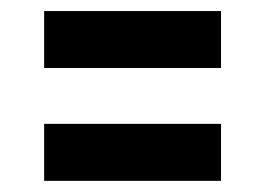

<svg xmlns="http://www.w3.org/2000/svg" viewBox="-20 -448 475 344"><path d="M59.1 -326.2V-428.2H376V-326.2ZM59.1 -124V-226.1H376V-124Z"/></svg>

Font: Raleway-v4020 ExtraBold
Style: Regular
Weight: 800
Designer: Matt McInerney, Pablo Impallari, Rodrigo Fuenzalida
Foundry: Matt McInerney, Pablo Impallari, Rodrigo Fuenzalida
Version: Version 4.020;PS 004.020;hotconv 1.0.88;makeotf.lib2.5.64775